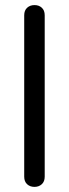

<svg xmlns="http://www.w3.org/2000/svg" viewBox="-20 -730 272 755"><path d="M75.2 -35.2V-669.9Q75.2 -689 86.7 -699.5Q98.1 -710 115.7 -710Q133.3 -710 144.5 -699.5Q155.8 -689 155.8 -669.9V-35.2Q155.8 -16.1 144.3 -5.6Q132.8 4.9 115.5 4.9Q98.1 4.9 86.7 -5.6Q75.2 -16.1 75.2 -35.2Z"/></svg>

Font: Nunito-Regular
Style: Regular
Weight: 400
Designer: Vernon Adams
Foundry: newtypography
Version: Version 3.000